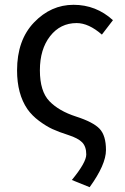

<svg xmlns="http://www.w3.org/2000/svg" viewBox="-20 -577 522 799"><path d="M353 202 279 172Q339 99 339 66Q339 33 322 15.5Q305 -2 264.5 -15Q224 -28 198 -40Q172 -52 142.5 -74Q113 -96 94 -123Q51 -186 51 -284Q51 -410 121.5 -483.5Q192 -557 286 -557Q380 -557 450 -493L404 -433Q349 -481 299 -481Q231 -481 188.5 -426.5Q146 -372 146 -284.5Q146 -197 185.5 -156Q225 -115 296.5 -92Q368 -69 394.5 -41Q421 -13 421 47.5Q421 108 353 202Z"/></svg>

Font: Swei Fan Sans CJK TC
Style: Regular
Weight: 400
Version: Version 2.130